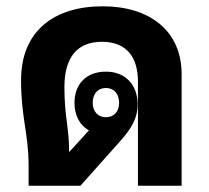

<svg xmlns="http://www.w3.org/2000/svg" viewBox="-20 -591 666 611"><path d="M71 0H236L360 -139C394 -177 418 -211 418 -259C418 -320 380 -363 317 -363C256 -363 217 -325 217 -263C217 -224 234 -192 263 -176L200 -107C200 -186 185 -218 185 -314C185 -411 228 -458 304 -458C384 -458 419 -408 419 -331V0H558V-355C558 -493 456 -571 307 -571C152 -571 47 -492 47 -336C47 -217 71 -165 71 -65ZM317 -218C291 -218 275 -237 275 -264C275 -292 291 -311 317 -311C343 -311 359 -292 359 -264C359 -236 343 -218 317 -218Z"/></svg>

Font: Noto Sans Thai Looped SemiCondensed
Style: Bold
Weight: 700
Width: 4
Designer: Sasikarn Vongin, Ben Mitchell
Foundry: The Fontpad Ltd
Version: Version 1.001